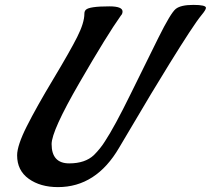

<svg xmlns="http://www.w3.org/2000/svg" viewBox="-20 -740 862 785"><path d="M217 25Q145 25 97.5 -9Q50 -43 50 -105Q50 -145 89.5 -223.5Q129 -302 197.5 -416Q266 -530 295.5 -588.5Q325 -647 325 -684Q325 -694 331 -700Q345 -714 427 -714Q481 -714 481 -693Q481 -683 474 -676Q419 -599 305 -402Q191 -205 191 -151Q191 -72 263 -72Q328 -72 364 -106Q391 -133 409 -162Q449 -223 513 -353.5Q577 -484 627.5 -585.5Q678 -687 698.5 -703.5Q719 -720 770.5 -720Q822 -720 822 -708Q822 -700 804.5 -679Q787 -658 753 -606Q719 -554 674.5 -482Q630 -410 597 -355Q564 -300 519.5 -224.5Q475 -149 467 -136Q373 25 217 25Z"/></svg>

Font: Condiment
Style: Regular
Weight: 400
Designer: Angel Koziupa, Alejandro Paul
Foundry: Angel Koziupa, Alejandro Paul
Version: Version 1.001